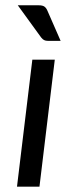

<svg xmlns="http://www.w3.org/2000/svg" viewBox="-20 -702 269 722"><path d="M43.9 0ZM186 -477.5 128.4 0H43.9L101.6 -477.5ZM125.5 -682.1Q140.1 -682.1 147 -677.2Q153.8 -672.4 158.2 -662.1L208 -548.3H161.1Q151.4 -548.3 145.8 -551.3Q140.1 -554.2 134.8 -561L46.9 -682.1Z"/></svg>

Font: Carlito
Style: Italic
Weight: 400
Italic angle: -7°
Designer: Lukasz Dziedzic
Foundry: tyPoland Lukasz Dziedzic
Version: Version 1.104